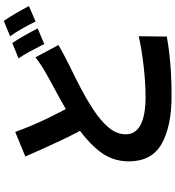

<svg xmlns="http://www.w3.org/2000/svg" viewBox="25 -912 949 1040"><g transform="rotate(-90 500.0 -392.5)"><path d="M672.8 -495.6 648.6 -483.8Q584.8 -452.8 533.3 -425.5Q481.8 -398.2 429 -364.2Q362.8 -320.8 327.4 -277.5Q292 -234.2 292 -185.8Q292 -133 343.2 -106Q394.4 -79 495.6 -79Q570.2 -79 661.7 -89.6Q753.2 -100.2 823.2 -116L821.4 36Q752.4 48.6 672.7 55.2Q593 61.8 499.6 61.8Q334.6 61.8 240 7.9Q145.4 -46 145.4 -170.2Q145.4 -260 201.6 -330.8Q257.8 -401.6 359 -468Q430.4 -514.6 549.4 -577.8L613.4 -613Q678 -649.4 709 -675.6L775.6 -550.8Q730.6 -524.8 672.8 -495.6ZM463.2 -448.2 342.6 -377.6Q304.2 -442.4 261.6 -531.8Q219 -621.2 171.8 -730.4L304.8 -785Q337.6 -694.4 378.2 -610.6Q418.8 -526.8 463.2 -448.2ZM865.6 -663.6 781.2 -627.8 773.2 -643.8Q757.4 -674.6 738.5 -709.4Q719.6 -744.2 703.2 -767L786.6 -801Q804.2 -775.2 827 -734.8Q849.8 -694.4 865.6 -663.6ZM986.6 -710.8 903 -674.8Q886 -709.8 864.2 -748.2Q842.4 -786.6 823 -812.8L906.4 -847Q925 -819.6 948.8 -779.2Q972.6 -738.8 986.6 -710.8Z"/></g></svg>

Font: 寒蝉端黑体 Light
Style: Regular
Weight: 300
Designer: ChillDuanSans {Warren2060}; 
Source Han Sans {Ryoko NISHIZUKA 西塚涼子 (kana, bopomofo & ideographs); Paul D. Hunt (Latin, G
Foundry: ChillType&Adobe
Version: Version 1.300;Glyphs 3.3 (3306)